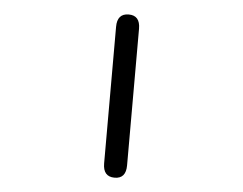

<svg xmlns="http://www.w3.org/2000/svg" viewBox="-52 -786 1104 871"><g transform="rotate(5 500.0 -350.5)"><path d="M447.3 -39.1V-661.1Q447.3 -721.7 500 -721.7Q551.8 -721.7 551.8 -661.1V-39.1Q551.8 21.5 500 21.5Q447.3 21.5 447.3 -39.1Z"/></g></svg>

Font: KTXP_ComRound
Style: Medium
Weight: 500
Version: Version 1.01;May 16, 2022;FontCreator 13.0.0.2683 64-bit